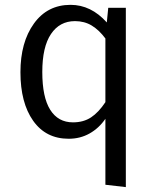

<svg xmlns="http://www.w3.org/2000/svg" viewBox="-20 -558 635 789"><path d="M424.8 -525.9H497.1V210.9L413.1 201.2V-69.8Q386.7 -31.2 348.1 -9.5Q309.6 12.2 262.2 12.2Q168.5 12.2 116.2 -61.8Q64 -135.7 64 -261.2Q64 -384.3 119.4 -461.2Q174.8 -538.1 270 -538.1Q354 -538.1 418.9 -465.8ZM279.8 -55.2Q323.2 -55.2 354.2 -75.7Q385.3 -96.2 413.1 -138.2V-399.9Q387.2 -434.6 357.2 -452.9Q327.1 -471.2 288.1 -471.2Q225.1 -471.2 189.5 -418.2Q153.8 -365.2 153.8 -262.2Q153.8 -158.7 186.3 -106.9Q218.8 -55.2 279.8 -55.2Z"/></svg>

Font: Fira Sans Book
Style: Regular
Weight: 350
Designer: Carrois Corporate & Edenspiekermann AG
Foundry: Carrois Corporate GbR & Edenspiekermann AG
Version: Version 4.203;PS 004.203;hotconv 1.0.88;makeotf.lib2.5.64775